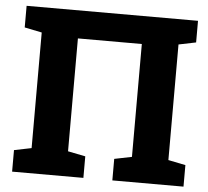

<svg xmlns="http://www.w3.org/2000/svg" viewBox="-51 -766 888 820"><g transform="rotate(5 393.0 -355.5)"><path d="M30.3 0V-92.3L104.5 -107.4V-603L30.3 -618.2V-710.9H765.1V-618.2L690.9 -603V-107.4L765.1 -92.3V0H460V-92.3L534.7 -107.4V-591.3H260.7V-107.4L335.9 -92.3V0Z"/></g></svg>

Font: Roboto Slab ExtraBold
Style: Regular
Weight: 800
Designer: Google
Version: Version 2.001; ttfautohint (v1.8.3)